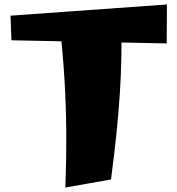

<svg xmlns="http://www.w3.org/2000/svg" viewBox="-20 -820 793 858"><path d="M272 18Q277 -116 276 -236Q275 -356 267.5 -475Q260 -594 245 -725L522 -767Q524 -664 522.5 -575.5Q521 -487 515.5 -402Q510 -317 500.5 -224Q491 -131 476 -18ZM725 -626 31 -640 27 -750 726 -800Z"/></svg>

Font: Marhey Light
Style: Regular
Weight: 300
Designer: Nur Syamsi & Bustanul Arifin
Foundry: Namelatype
Version: Version 1.000